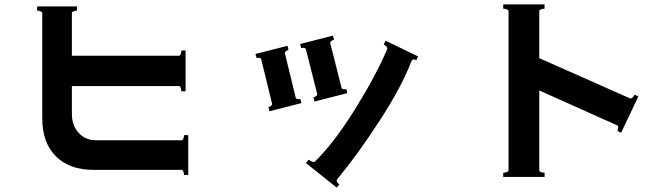

<svg xmlns="http://www.w3.org/2000/svg" viewBox="-20 -768 3040 868"><path d="M831 -157V23H812Q812 16 809 8Q806 0 801 0H403Q294 0 232.5 -61.5Q171 -123 171 -233V-709Q171 -714 163 -717Q155 -720 148 -720V-739H328V-720Q321 -720 313 -717Q305 -714 305 -709V-516H789Q794 -516 797 -524Q800 -532 800 -540H819V-355H800Q800 -363 797 -371Q794 -379 789 -379H305V-253Q305 -201 335.5 -167.5Q366 -134 412 -134H801Q806 -134 809 -142Q812 -150 812 -157Z M1341 -551 1337 -569 1485 -607 1490 -588Q1484 -587 1478 -582.5Q1472 -578 1473 -573L1524 -371Q1526 -362 1546 -365L1550 -347L1402 -309L1397 -328Q1403 -329 1409 -333.5Q1415 -338 1414 -343L1363 -545Q1361 -554 1341 -551ZM1731 -549Q1731 -557 1715 -567L1723 -584L1870 -513L1862 -496Q1857 -499 1850 -499Q1844 -499 1841 -494Q1798 -379 1697 -223.5Q1596 -68 1504 43Q1502 45 1502 48Q1502 56 1514 66L1502 80L1363 -31L1375 -46Q1397 -32 1403 -37Q1488 -119 1583 -271Q1678 -423 1731 -547ZM1140 -506 1135 -524 1280 -561 1284 -542Q1278 -541 1272.5 -536.5Q1267 -532 1268 -527L1317 -326Q1319 -317 1338 -320L1343 -302L1198 -265L1194 -284Q1200 -285 1205.5 -289.5Q1211 -294 1210 -299L1161 -500Q1159 -509 1140 -506Z M2866 -332 2788 -168 2771 -176Q2775 -184 2775 -193Q2775 -200 2771 -201L2418 -359V2Q2418 7 2426.5 10Q2435 13 2442 13V32H2255V13Q2262 13 2270.5 10Q2279 7 2279 2V-718Q2279 -723 2270.5 -726Q2262 -729 2255 -729V-748H2442V-729Q2435 -729 2426.5 -726Q2418 -723 2418 -718V-505L2829 -323H2831Q2839 -323 2849 -340Z"/></svg>

Font: Aoboshi One
Style: Regular
Weight: 400
Designer: IKIMOJI
Foundry: Natsumi Matsuba
Version: Version 1.000; ttfautohint (v1.8.3)